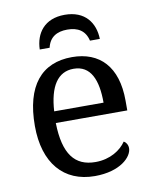

<svg xmlns="http://www.w3.org/2000/svg" viewBox="-84 -807 704 881"><g transform="rotate(-10 267.5 -366.5)"><path d="M138 -606H184C195 -654 229 -674 278 -674C327 -674 361 -654 372 -606H418C416 -681 373 -743 278 -743C183 -743 140 -681 138 -606ZM287 10C406 10 463 -49 463 -89C463 -106 453 -119 444 -123C420 -87 370 -53 301 -53C205 -53 155 -115 152 -261H485V-307C485 -465 406 -546 277 -546C135 -546 55 -451 55 -264C55 -91 142 10 287 10ZM154 -315C161 -430 201 -492 275 -492C355 -492 384 -421 384 -315Z"/></g></svg>

Font: Noto Serif Thai
Style: Regular
Weight: 400
Designer: Monotype Design Team
Foundry: Monotype Imaging Inc.
Version: Version 1.901